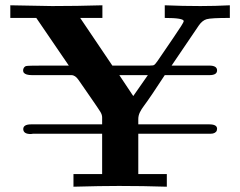

<svg xmlns="http://www.w3.org/2000/svg" viewBox="-20 -706 909 726"><path d="M19 -638.2V-686Q160.2 -683.1 176.8 -683.1Q272 -683.1 367.2 -686V-638.2H283.2L404.8 -458H545.9Q559.1 -458 563 -460.4Q566.9 -462.9 576.2 -476.1Q602.1 -514.2 634.8 -562Q674.8 -620.1 674.8 -626Q674.8 -638.2 603 -638.2V-686Q669.9 -683.1 737.8 -683.1Q793.9 -683.1 849.1 -686V-638.2H848.1Q778.3 -638.2 761.7 -633.5Q745.1 -628.9 731.9 -609.9L628.9 -458H771Q800.8 -458 800.8 -439.9Q800.8 -421.9 772 -421.9H603Q579.1 -384.8 556.6 -351.8Q534.2 -318.8 524.7 -306.4Q515.1 -293.9 509 -281.5Q502.9 -269 502.9 -255.9V-235.8H771Q800.8 -235.8 800.8 -219.2Q800.8 -205.1 785.2 -201.2Q782.2 -200.2 765.1 -200.2H502.9V-47.9H610.8V0Q521 -2.9 430.2 -2.9Q361.3 -2.9 257.8 0V-47.9H366.2V-200.2H104Q103 -200.2 100.6 -199.7Q98.1 -199.2 96.2 -199.2Q68.4 -199.2 67.9 -217.8Q67.9 -235.8 98.1 -235.8H366.2V-262.2Q366.2 -272 359.6 -283Q353 -293.9 321.8 -338.9Q295.9 -377 276.9 -403.8Q264.6 -421.9 250 -421.9H101.1Q77.1 -421.9 69.8 -431.2Q65.9 -438 68.4 -445.6Q70.8 -453.1 78.1 -456.1Q83 -458 145 -458H240.2L117.2 -638.2ZM431.2 -421.9 483.9 -342.8 539.1 -421.9Z"/></svg>

Font: CMU Serif
Style: Bold
Weight: 700
Version: Version 0.7.0